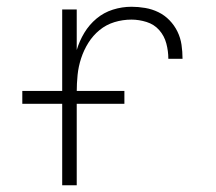

<svg xmlns="http://www.w3.org/2000/svg" viewBox="-20 -548 640 568"><path d="M164 0V-520H207V-400Q215 -427 229.5 -451Q244 -475 265.5 -493Q287 -511 314 -519.5Q341 -528 369 -528Q389 -528 409.5 -524.5Q430 -521 448.5 -512Q467 -503 481.5 -488Q496 -473 505 -454.5Q514 -436 517 -415.5Q520 -395 520 -374H478Q478 -397 472 -419.5Q466 -442 451 -459Q436 -476 413.5 -483Q391 -490 369 -490Q343 -490 318.5 -482.5Q294 -475 274.5 -459Q255 -443 241.5 -421.5Q228 -400 220 -375.5Q212 -351 209.5 -326Q207 -301 207 -276V0ZM348 -241H46V-279H348Z"/></svg>

Font: Iosevka Extralight Extended
Style: Regular
Weight: 200
Width: 7
Monospace: yes
Designer: Belleve Invis
Foundry: Belleve Invis
Version: Version 32.5.0; ttfautohint (v1.8.4)